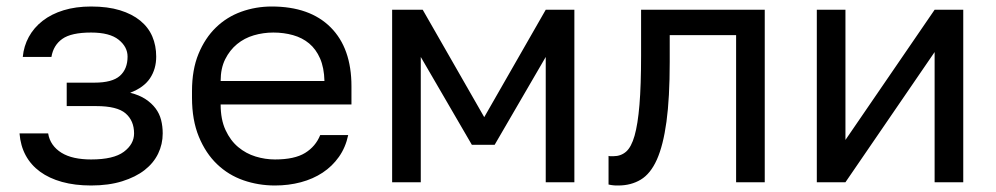

<svg xmlns="http://www.w3.org/2000/svg" viewBox="-20 -560 3060 590"><path d="M260 10Q210 10 170.5 -1Q131 -12 103 -32.5Q75 -53 59 -82.5Q43 -112 40 -150H128Q131 -131 141.5 -116Q152 -101 169 -90.5Q186 -80 209 -75Q232 -70 260 -70Q329 -70 360.5 -93.5Q392 -117 392 -150Q392 -189 366 -211.5Q340 -234 276 -234H185V-306H270Q325 -306 348.5 -327Q372 -348 372 -386Q372 -416 344.5 -438Q317 -460 260 -460Q199 -460 171.5 -440.5Q144 -421 138 -385H50Q53 -418 68.5 -446.5Q84 -475 111 -496Q138 -517 175.5 -528.5Q213 -540 260 -540Q311 -540 348.5 -528.5Q386 -517 411 -496.5Q436 -476 448 -448Q460 -420 460 -386Q460 -348 441 -319.5Q422 -291 380 -275Q408 -268 427 -255.5Q446 -243 458 -227Q470 -211 475 -191.5Q480 -172 480 -150Q480 -117 466 -88Q452 -59 424.5 -37.5Q397 -16 355.5 -3Q314 10 260 10Z M825 10Q774 10 728 -6Q682 -22 647 -55.5Q612 -89 591 -140Q570 -191 570 -260V-280Q570 -346 590 -394.5Q610 -443 643.5 -475.5Q677 -508 721.5 -524Q766 -540 815 -540Q932 -540 996 -476Q1060 -412 1060 -295V-239H658Q658 -193 673 -160.5Q688 -128 712 -108Q736 -88 765.5 -79Q795 -70 825 -70Q885 -70 917.5 -90Q950 -110 964 -145H1050Q1042 -107 1021.5 -78Q1001 -49 971.5 -29.5Q942 -10 904.5 0Q867 10 825 10ZM658 -311H977Q976 -352 963.5 -380.5Q951 -409 930 -426.5Q909 -444 880.5 -452Q852 -460 820 -460Q789 -460 760 -451.5Q731 -443 708.5 -424.5Q686 -406 672 -378Q658 -350 658 -311Z M1185 0V-530H1279L1468 -200L1657 -530H1745V0H1657V-385L1500 -115H1430L1273 -385V0Z M1880 10Q1876 10 1872.5 10Q1869 10 1865 9.5Q1861 9 1857.5 8.5Q1854 8 1850 7V-81Q1852 -80 1856 -80Q1860 -80 1865 -80Q1888 -80 1904 -94Q1920 -108 1930 -143Q1940 -178 1945 -238Q1950 -298 1950 -390V-530H2330V0H2242V-452H2038V-370Q2038 -259 2028 -186Q2018 -113 1998.5 -69.5Q1979 -26 1949 -8Q1919 10 1880 10Z M2490 0V-530H2578V-130L2852 -530H2940V0H2852V-400L2578 0Z"/></svg>

Font: Golos Text VF
Style: Regular
Weight: 400
Designer: A.Korolkova, Vitaly Kuzmin
Foundry: ParaType Ltd
Version: Version 2.003